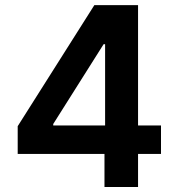

<svg xmlns="http://www.w3.org/2000/svg" viewBox="-20 -748 711 768"><path d="M50.8 -132.3V-243.2L357.4 -727.5H450.7V-571.3H394.5L192.9 -252V-246.1H624V-132.3ZM397.9 0V-166L400.4 -215.8V-727.5H532.2V0Z"/></svg>

Font: Inter
Style: 650
Weight: 650
Designer: Rasmus Andersson
Foundry: rsms
Version: Version 4.001;git-66647c0bb